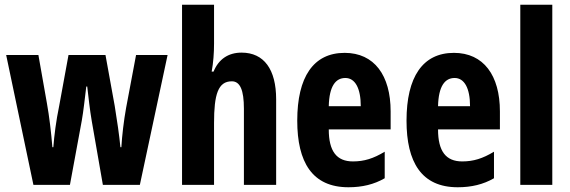

<svg xmlns="http://www.w3.org/2000/svg" viewBox="-20 -780 2406 810"><path d="M367 -270 414 0H570L687 -548H554L512 -325C502 -269 495 -209 492 -159H488C483 -210 474 -272 464 -333L425 -548H269L230 -335C216 -267 209 -209 205 -159H201C196 -220 188 -289 178 -344L142 -548H6L121 0H275L325 -271C332 -310 338 -366 344 -415H348C353 -372 359 -316 367 -270Z M883 -596V-760H748V0H883V-261C883 -382 900 -437 958 -437C993 -437 1009 -400 1009 -321V0H1145V-361C1145 -487 1094 -558 999 -558C943 -558 902 -530 881 -478H873C880 -516 883 -556 883 -596Z M1434 -557C1302 -557 1234 -455 1234 -271C1234 -96 1297 10 1450 10C1508 10 1558 -2 1603 -28V-140C1555 -111 1516 -99 1469 -99C1400 -99 1367 -142 1367 -234H1628V-310C1628 -462 1559 -557 1434 -557ZM1437 -451C1478 -451 1502 -408 1502 -332H1367C1369 -417 1396 -451 1437 -451Z M1895 -557C1763 -557 1695 -455 1695 -271C1695 -96 1758 10 1911 10C1969 10 2019 -2 2064 -28V-140C2016 -111 1977 -99 1930 -99C1861 -99 1828 -142 1828 -234H2089V-310C2089 -462 2020 -557 1895 -557ZM1898 -451C1939 -451 1963 -408 1963 -332H1828C1830 -417 1857 -451 1898 -451Z M2310 0V-760H2175V0Z"/></svg>

Font: Noto Sans Oriya ExtCond Bold
Style: Bold
Weight: 700
Width: 2
Designer: Amélie Bonet and Sol Matas
Foundry: Google LLC
Version: Version 2.006